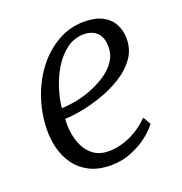

<svg xmlns="http://www.w3.org/2000/svg" viewBox="-109 -662 728 768"><g transform="rotate(-20 255.0 -278.5)"><path d="M440.5 -92Q426.5 -72 396.8 -48.2Q367 -24.5 325.8 -7.2Q284.5 10 236.5 10Q183.5 10 146 -9Q108.5 -28 85.5 -60Q62.5 -92 52.2 -131.8Q42 -171.5 43 -212.5Q44.5 -282.5 66.8 -346.2Q89 -410 127.8 -459.5Q166.5 -509 218 -538Q269.5 -567 330 -567Q376.5 -567 407 -551.2Q437.5 -535.5 452.5 -507.8Q467.5 -480 467.5 -445.5Q467.5 -399 442.5 -363.8Q417.5 -328.5 377 -303Q336.5 -277.5 290 -261Q243.5 -244.5 200 -236.2Q156.5 -228 126.5 -227.5Q124 -198.5 128.8 -166.8Q133.5 -135 147.2 -107.5Q161 -80 185.8 -63Q210.5 -46 248 -46Q275.5 -46 305.2 -54.5Q335 -63 364.8 -80.5Q394.5 -98 421.5 -125.5ZM311.5 -520Q271 -520 238.8 -496.2Q206.5 -472.5 183.2 -435Q160 -397.5 146.2 -354.2Q132.5 -311 128.5 -272Q161 -273 196.8 -280.5Q232.5 -288 266.2 -302.2Q300 -316.5 327.8 -336.2Q355.5 -356 371.8 -381.8Q388 -407.5 388 -438.5Q388 -479 367.5 -499.5Q347 -520 311.5 -520Z"/></g></svg>

Font: Merriweather 20pt Light
Style: Italic
Weight: 300
Italic angle: -7.8°
Version: Version 2.101